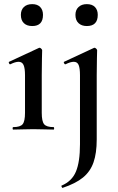

<svg xmlns="http://www.w3.org/2000/svg" viewBox="-20 -627 570 929"><path d="M44 0Q41 0 41 -6Q41 -12 44 -12Q78 -12 89.5 -26Q101 -40 101 -81V-263Q101 -297 94 -312.5Q87 -328 70 -328Q62 -328 52 -325Q42 -322 30 -316Q26 -315 23.5 -321Q21 -327 24 -328L168 -395Q170 -396 171 -396Q175 -396 179.5 -391.5Q184 -387 184 -384Q184 -373 183 -344Q182 -315 182 -264V-81Q182 -40 193.5 -26Q205 -12 239 -12Q242 -12 242 -6Q242 0 239 0Q219 0 194 -1Q169 -2 141 -2Q114 -2 88.5 -1Q63 0 44 0ZM136 -501Q110 -501 95.5 -515Q81 -529 81 -555Q81 -579 95.5 -593Q110 -607 136 -607Q161 -607 174.5 -593Q188 -579 188 -555Q188 -501 136 -501ZM450 -384Q450 -373 449 -344Q448 -315 448 -264V48Q448 114 432.5 158.5Q417 203 381.5 232Q346 261 283 282Q281 283 278.5 277.5Q276 272 278 271Q328 250 347.5 203Q367 156 367 71V-263Q367 -297 360.5 -312.5Q354 -328 337 -328Q329 -328 319 -325Q309 -322 297 -316Q293 -315 290 -321Q287 -327 290 -328L434 -395Q436 -396 437 -396Q441 -396 445.5 -391.5Q450 -387 450 -384ZM400 -501Q375 -501 360 -515Q345 -529 345 -555Q345 -579 360 -593Q375 -607 400 -607Q426 -607 439.5 -593Q453 -579 453 -555Q453 -501 400 -501Z"/></svg>

Font: Cormorant Garamond Light SemiBold
Style: Regular
Weight: 600
Version: Version 4.001